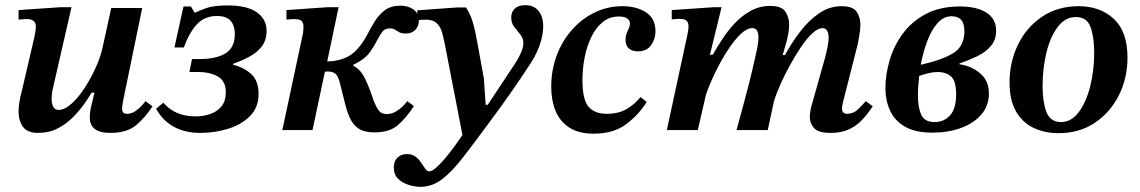

<svg xmlns="http://www.w3.org/2000/svg" viewBox="-20 -504 4418 744"><path d="M128 11Q86 11 69 -12.5Q52 -36 52 -71Q52 -88 55 -108Q58 -128 63 -145L113 -359Q113 -359 116 -374.5Q119 -390 119 -402Q119 -414 111 -422Q103 -430 85 -430Q73 -430 64.5 -429Q56 -428 52 -428V-465L213 -476H257L186 -166Q184 -159 182 -145.5Q180 -132 180 -121Q180 -102 186.5 -90Q193 -78 207 -78Q230 -78 256.5 -101.5Q283 -125 307.5 -162.5Q332 -200 351 -242Q370 -284 378 -322L411 -473H531L459 -123Q459 -123 456 -107Q453 -91 453 -80Q453 -74 457 -68.5Q461 -63 473 -63Q490 -63 505.5 -74Q521 -85 531.5 -97Q542 -109 544 -112L571 -92Q543 -49 507.5 -19Q472 11 407 11Q328 11 328 -48Q328 -70 333.5 -92.5Q339 -115 346 -145H335Q324 -126 305.5 -100Q287 -74 261.5 -48.5Q236 -23 203 -6Q170 11 128 11Z M757 11Q695 11 651.5 -14Q608 -39 585 -83L613 -106Q658 -53 738 -53Q767 -53 794 -62Q821 -71 838 -91.5Q855 -112 855 -147Q855 -189 825 -207Q795 -225 746 -225H714L724 -275H750Q818 -275 854 -297.5Q890 -320 890 -372Q890 -404 874 -423Q858 -442 821 -442Q774 -442 744.5 -411.5Q715 -381 692 -320H656L691 -479H720L734 -455H736Q748 -461 777.5 -472Q807 -483 862 -483Q937 -483 975 -456.5Q1013 -430 1013 -384Q1013 -349 995 -325Q977 -301 947.5 -285Q918 -269 884 -257L883 -253Q925 -243 953.5 -217Q982 -191 982 -140Q982 -87 948 -53.5Q914 -20 862.5 -4.5Q811 11 757 11Z M1431 9Q1392 9 1370 -5.5Q1348 -20 1336 -46.5Q1324 -73 1316 -107Q1304 -155 1297.5 -181Q1291 -207 1281 -217Q1271 -227 1250 -227Q1245 -227 1239 -226L1191 0H1074L1153 -370Q1154 -372 1155 -383Q1156 -394 1156 -401Q1156 -414 1149.5 -422Q1143 -430 1119 -430Q1113 -430 1106 -429.5Q1099 -429 1090 -428V-465L1248 -476H1292L1248 -266Q1299 -267 1334 -288Q1369 -309 1400 -364Q1415 -393 1431.5 -420Q1448 -447 1471.5 -464.5Q1495 -482 1532 -482Q1562 -482 1582.5 -467Q1603 -452 1603 -423Q1603 -403 1589.5 -388.5Q1576 -374 1552 -374Q1537 -374 1527.5 -379Q1518 -384 1510.5 -389Q1503 -394 1491 -394Q1472 -394 1462.5 -382Q1453 -370 1442 -349Q1432 -329 1413.5 -302Q1395 -275 1349 -253V-249Q1376 -236 1392.5 -203Q1409 -170 1421 -134Q1431 -103 1443 -82.5Q1455 -62 1478 -62Q1498 -62 1514.5 -72Q1531 -82 1542.5 -94Q1554 -106 1558 -112L1584 -93Q1554 -47 1521.5 -19Q1489 9 1431 9Z M1609 220Q1589 220 1565 213Q1541 206 1523.5 189.5Q1506 173 1506 145Q1506 120 1520.5 106.5Q1535 93 1557 93Q1577 93 1590 103Q1603 113 1612 126.5Q1621 140 1628 150Q1635 160 1644 160Q1653 160 1669 146.5Q1685 133 1703.5 111Q1722 89 1740 64.5Q1758 40 1772 19L1704 -331Q1699 -356 1693 -378Q1687 -400 1672.5 -414Q1658 -428 1629 -428Q1621 -428 1610.5 -427Q1600 -426 1597 -426V-464L1749 -475H1786Q1798 -456 1805.5 -437Q1813 -418 1819 -392Q1825 -366 1832 -326L1855 -200L1862 -98H1870L1976 -258Q1990 -279 1999 -300Q2008 -321 2008 -337Q2008 -356 1996 -370.5Q1984 -385 1972.5 -400Q1961 -415 1961 -436Q1961 -458 1975 -471Q1989 -484 2015 -484Q2049 -484 2067 -461.5Q2085 -439 2085 -402Q2085 -374 2074 -337.5Q2063 -301 2037 -260Q1998 -200 1957 -141.5Q1916 -83 1880 -35Q1817 51 1773 107.5Q1729 164 1691 192Q1653 220 1609 220Z M2281 14Q2222 14 2185.5 -10Q2149 -34 2132.5 -75Q2116 -116 2116 -168Q2116 -232 2137 -288.5Q2158 -345 2196 -388Q2234 -431 2284 -455.5Q2334 -480 2392 -480Q2447 -480 2483.5 -456Q2520 -432 2520 -383Q2520 -353 2503 -329Q2486 -305 2452 -305Q2430 -305 2417 -316Q2404 -327 2404 -349Q2404 -369 2412.5 -385Q2421 -401 2421 -413Q2421 -424 2411 -432Q2401 -440 2378 -440Q2342 -440 2315.5 -418.5Q2289 -397 2271.5 -361Q2254 -325 2245.5 -281.5Q2237 -238 2237 -193Q2237 -118 2260.5 -90.5Q2284 -63 2331 -63Q2377 -63 2408.5 -81.5Q2440 -100 2462 -128L2486 -109Q2455 -59 2406 -22.5Q2357 14 2281 14Z M3199 11Q3150 11 3134 -8Q3118 -27 3118 -50Q3118 -61 3120 -72.5Q3122 -84 3123 -88L3175 -273Q3180 -290 3185.5 -316Q3191 -342 3191 -359Q3191 -373 3185.5 -384Q3180 -395 3167 -395Q3150 -395 3128.5 -375.5Q3107 -356 3085 -323.5Q3063 -291 3042 -253Q3021 -215 3004.5 -178Q2988 -141 2979 -111L2955 0H2834Q2850 -59 2861.5 -101Q2873 -143 2881.5 -176.5Q2890 -210 2897.5 -242.5Q2905 -275 2914 -316Q2914 -317 2916.5 -331Q2919 -345 2919 -359Q2919 -374 2914 -384.5Q2909 -395 2895 -395Q2874 -395 2849.5 -371.5Q2825 -348 2800 -309.5Q2775 -271 2753 -226Q2731 -181 2716 -139L2684 0H2564L2644 -371Q2644 -371 2646 -382Q2648 -393 2648 -403Q2648 -416 2640.5 -423.5Q2633 -431 2614 -431Q2606 -431 2594.5 -430Q2583 -429 2583 -429V-465L2745 -476H2776L2731 -292H2742Q2757 -318 2777.5 -350Q2798 -382 2825.5 -412Q2853 -442 2888 -461.5Q2923 -481 2965 -481Q3009 -481 3023.5 -458.5Q3038 -436 3038 -410Q3038 -390 3034 -370Q3030 -350 3029 -347L3013 -291H3022Q3048 -339 3081 -382Q3114 -425 3154 -452.5Q3194 -480 3242 -480Q3285 -480 3299.5 -458.5Q3314 -437 3314 -409Q3314 -388 3309.5 -365Q3305 -342 3304 -334L3246 -106Q3246 -106 3244.5 -98.5Q3243 -91 3243 -83Q3243 -63 3263 -63Q3287 -63 3305 -80.5Q3323 -98 3335 -112L3362 -92Q3355 -83 3343 -66Q3331 -49 3312 -31Q3293 -13 3265.5 -1Q3238 11 3199 11Z M3594 10Q3527 10 3487 -13Q3447 -36 3429 -75.5Q3411 -115 3411 -162Q3411 -214 3427 -269.5Q3443 -325 3477.5 -372.5Q3512 -420 3567 -449.5Q3622 -479 3700 -479Q3765 -479 3802.5 -455Q3840 -431 3840 -385Q3840 -349 3819 -325Q3798 -301 3765.5 -285.5Q3733 -270 3698 -258V-255Q3745 -248 3778.5 -219.5Q3812 -191 3812 -142Q3812 -94 3782.5 -60Q3753 -26 3703.5 -8Q3654 10 3594 10ZM3602 -31Q3638 -31 3661.5 -57Q3685 -83 3685 -138Q3685 -191 3665 -208Q3645 -225 3614 -225Q3597 -225 3578 -220.5Q3559 -216 3542 -210Q3537 -170 3537 -133Q3537 -87 3550 -59Q3563 -31 3602 -31ZM3548 -253Q3632 -272 3674.5 -298.5Q3717 -325 3717 -383Q3717 -414 3704 -427.5Q3691 -441 3668 -441Q3636 -441 3612.5 -414Q3589 -387 3573 -344.5Q3557 -302 3548 -253Z M4082 12Q4028 12 3985 -8.5Q3942 -29 3917 -72.5Q3892 -116 3892 -184Q3892 -264 3925 -331.5Q3958 -399 4018.5 -439.5Q4079 -480 4160 -480Q4243 -480 4296 -431Q4349 -382 4349 -281Q4349 -202 4316 -135.5Q4283 -69 4223 -28.5Q4163 12 4082 12ZM4092 -31Q4131 -31 4160 -69.5Q4189 -108 4204.5 -169.5Q4220 -231 4220 -300Q4220 -359 4206 -398.5Q4192 -438 4149 -438Q4108 -438 4079 -400Q4050 -362 4035 -300.5Q4020 -239 4020 -169Q4020 -111 4034.5 -71Q4049 -31 4092 -31Z"/></svg>

Font: STIX Two Text SemiBold
Style: Italic
Weight: 600
Italic angle: -12°
Designer: Ross Mills, John Hudson & Paul Hanslow, Tiro Typeworks Ltd; with prior portions MicroPress Inc. and Coen Hoffman, Elsevi
Foundry: Tiro Typeworks Ltd
Version: Version 2.13 b171